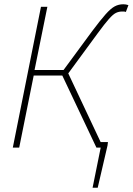

<svg xmlns="http://www.w3.org/2000/svg" viewBox="-20 -692 622 900"><path d="M414 188 452 0H440L445 -26H486L484 -10L438 188ZM40 0 172 -660H202L142 -364H278L412 -546Q451 -598 475 -625Q499 -652 517.5 -662Q536 -672 558 -672Q570 -672 582 -668L570 -636Q564 -638 560.5 -638Q557 -638 552 -638Q537 -638 523.5 -631.5Q510 -625 490.5 -603Q471 -581 438 -536L300 -348L464 0H432L272 -338H138L70 0Z"/></svg>

Font: Source Sans Variable
Style: Italic
Weight: 200
Italic angle: -11°
Designer: Paul D. Hunt
Foundry: Adobe Systems Incorporated
Version: Version 3.006;hotconv 1.0.111;makeotfexe 2.5.65597